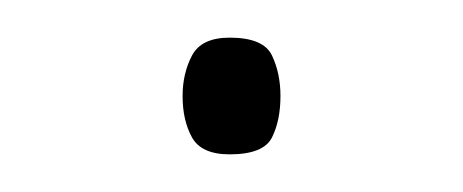

<svg xmlns="http://www.w3.org/2000/svg" viewBox="-20 -167 246 102"><path d="M77 -116Q77 -128 82 -137.5Q87 -147 102 -147Q120 -147 124.5 -137.5Q129 -128 129 -116Q129 -103 124.5 -94Q120 -85 102 -85Q87 -85 82 -94Q77 -103 77 -116Z"/></svg>

Font: Noto Sans Kannada UI SemiCondensed Thin
Style: Regular
Weight: 100
Width: 4
Designer: Jelle Bosma - Monotype Design Team
Foundry: Monotype Imaging Inc.
Version: Version 2.005; ttfautohint (v1.8.4.7-5d5b)